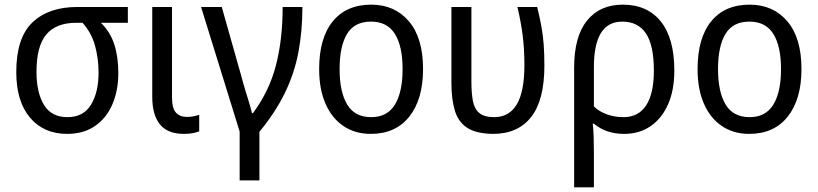

<svg xmlns="http://www.w3.org/2000/svg" viewBox="-20 -566 3517 826"><path d="M269 10Q168 10 109 -60Q50 -130 50 -256Q50 -403 119.5 -469.5Q189 -536 313 -536H530V-468H414Q454 -429 471.5 -375.5Q489 -322 489 -251Q489 -178 464 -118.5Q439 -59 389.5 -24.5Q340 10 269 10ZM270 -62Q339 -62 371.5 -115.5Q404 -169 404 -253Q404 -315 388.5 -370.5Q373 -426 335 -468H308Q222 -468 179.5 -418Q137 -368 137 -257Q137 -168 169 -115Q201 -62 270 -62Z M771 10Q701 10 668 -31Q635 -72 635 -149V-536H720V-147Q720 -100 737 -81.5Q754 -63 783 -63Q798 -63 811.5 -65.5Q825 -68 837 -72V-1Q825 4 808.5 7Q792 10 771 10Z M1011 210V0L845 -536H934L1020 -232Q1026 -208 1035 -179Q1044 -150 1052 -123.5Q1060 -97 1064 -79H1068Q1138 -173 1167 -284.5Q1196 -396 1196 -536H1281Q1281 -433 1264 -342.5Q1247 -252 1206.5 -168Q1166 -84 1096 1V210Z M1800 -269Q1800 -139 1741 -64.5Q1682 10 1575 10Q1508 10 1458 -23.5Q1408 -57 1380.5 -119.5Q1353 -182 1353 -269Q1353 -402 1411.5 -474Q1470 -546 1577 -546Q1678 -546 1739 -474.5Q1800 -403 1800 -269ZM1441 -269Q1441 -171 1473.5 -116.5Q1506 -62 1577 -62Q1646 -62 1679 -116Q1712 -170 1712 -269Q1712 -367 1679 -420Q1646 -473 1576 -473Q1505 -473 1473 -420Q1441 -367 1441 -269Z M2101 10Q2028 9 1989.5 -16.5Q1951 -42 1936.5 -91Q1922 -140 1922 -210V-536H2008V-216Q2008 -166 2014.5 -131.5Q2021 -97 2042.5 -79.5Q2064 -62 2106 -62Q2170 -62 2203 -116.5Q2236 -171 2236 -286Q2236 -356 2228.5 -414.5Q2221 -473 2206 -536H2291Q2302 -491 2309 -453Q2316 -415 2319 -374.5Q2322 -334 2322 -284Q2322 -135 2265 -62.5Q2208 10 2101 10Z M2450 240V-275Q2450 -409 2505.5 -477.5Q2561 -546 2659 -546Q2765 -546 2823 -473.5Q2881 -401 2881 -262Q2881 -178 2854 -117Q2827 -56 2778.5 -23Q2730 10 2665 10Q2587 10 2535 -34H2530Q2533 -11 2534 24Q2535 59 2535 98V240ZM2662 -62Q2727 -62 2760 -113Q2793 -164 2793 -262Q2793 -371 2759 -422Q2725 -473 2657 -473Q2535 -473 2535 -278V-108Q2559 -85 2592.5 -73.5Q2626 -62 2662 -62Z M3428 -269Q3428 -139 3369 -64.5Q3310 10 3203 10Q3136 10 3086 -23.5Q3036 -57 3008.5 -119.5Q2981 -182 2981 -269Q2981 -402 3039.5 -474Q3098 -546 3205 -546Q3306 -546 3367 -474.5Q3428 -403 3428 -269ZM3069 -269Q3069 -171 3101.5 -116.5Q3134 -62 3205 -62Q3274 -62 3307 -116Q3340 -170 3340 -269Q3340 -367 3307 -420Q3274 -473 3204 -473Q3133 -473 3101 -420Q3069 -367 3069 -269Z"/></svg>

Font: Noto Sans SemiCondensed
Style: Regular
Weight: 400
Width: 4
Designer: Monotype Design Team
Foundry: Monotype Imaging Inc.
Version: Version 2.013; ttfautohint (v1.8.4.7-5d5b)